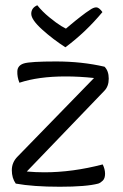

<svg xmlns="http://www.w3.org/2000/svg" viewBox="-20 -705 469 731"><path d="M229 -525Q182 -555 140.5 -592.5Q99 -630 99 -652.5Q99 -675 122 -685Q141 -661 168 -639Q195 -617 213 -606L231 -596Q237 -601 249.5 -611.5Q262 -622 269.5 -628Q277 -634 288 -642.5Q299 -651 306.5 -656.5Q314 -662 322 -667Q336 -677 346.5 -677Q357 -677 370 -659Q306 -582 229 -525ZM378 -451Q394 -435 394 -405.5Q394 -376 377 -359L82 -52Q116 -49 149 -49Q256 -49 371 -79Q380 -61 380 -43.5Q380 -26 371.5 -17.5Q363 -9 354 -6Q309 6 207.5 6Q106 6 40 -6Q25 -27 25 -57Q25 -87 47 -109L338 -408Q282 -414 230 -414Q126 -414 54 -390Q45 -412 46 -434Q47 -456 71 -463.5Q95 -471 193.5 -471Q292 -471 378 -451Z"/></svg>

Font: Overlock
Style: Regular
Weight: 400
Designer: Dario Muhafara
Foundry: Dario Manuel Muhafara
Version: Version 1.001